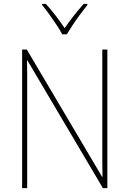

<svg xmlns="http://www.w3.org/2000/svg" viewBox="-20 -969 667 989"><path d="M533 0H510L121 -658H119Q120 -623 120 -591Q120 -559 120 -519V0H94V-714H118L506 -58H508Q507 -95 507 -132.5Q507 -170 507 -200V-714H533ZM301 -792Q289 -814 270.5 -842Q252 -870 232.5 -897Q213 -924 197 -943V-949H216Q241 -922 267 -888Q293 -854 313 -824Q356 -887 411 -949H430V-943Q413 -922 393 -895Q373 -868 355 -841Q337 -814 324 -792Z"/></svg>

Font: Noto Sans Telugu SemiCondensed Thin
Style: Regular
Weight: 100
Width: 4
Designer: Jelle Bosma - Monotype Design Team
Foundry: Monotype Imaging Inc.
Version: Version 2.005; ttfautohint (v1.8.4.7-5d5b)